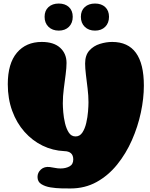

<svg xmlns="http://www.w3.org/2000/svg" viewBox="-20 -1051 848 1085"><path d="M378 14Q359 14 328 13.5Q297 13 266 8Q235 3 213.5 -10.5Q192 -24 192 -51Q192 -76 211.5 -93.5Q231 -111 262 -107Q278 -105 292 -102Q306 -99 322 -99Q351 -99 372.5 -110.5Q394 -122 394 -150Q394 -196 343 -197Q278 -200 220.5 -228Q163 -256 118.5 -306Q74 -356 49 -424.5Q24 -493 24 -575Q24 -692 75.5 -753Q127 -814 216 -814Q284 -814 320 -781Q356 -748 356 -695Q356 -669 351 -630.5Q346 -592 340.5 -549.5Q335 -507 335 -467Q335 -448 337.5 -417Q340 -386 347.5 -354.5Q355 -323 369 -301.5Q383 -280 407 -280Q431 -280 445.5 -302Q460 -324 467.5 -356.5Q475 -389 477.5 -421Q480 -453 480 -473Q480 -510 475 -551Q470 -592 465.5 -629Q461 -666 461 -692Q461 -739 485 -765.5Q509 -792 544.5 -803Q580 -814 614 -814Q793 -814 793 -567Q793 -495 776 -415Q759 -335 725.5 -259Q692 -183 642 -121Q592 -59 526 -22.5Q460 14 378 14ZM517 -878Q481 -878 459 -899.5Q437 -921 437 -956Q437 -991 459 -1011Q481 -1031 517 -1031Q553 -1031 574.5 -1011Q596 -991 596 -956Q596 -921 574.5 -899.5Q553 -878 517 -878ZM312 -878Q276 -878 254 -899.5Q232 -921 232 -956Q232 -991 254 -1011Q276 -1031 312 -1031Q348 -1031 369.5 -1011Q391 -991 391 -956Q391 -921 369.5 -899.5Q348 -878 312 -878Z"/></svg>

Font: Matemasie
Style: Regular
Weight: 400
Designer: Adam Yeo
Version: Version 1.001; ttfautohint (v1.8.4.7-5d5b)